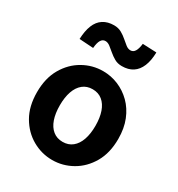

<svg xmlns="http://www.w3.org/2000/svg" viewBox="-197 -960 1020 1101"><g transform="rotate(30 313.0 -409.5)"><path d="M313 14Q243 14 181.5 -21Q120 -56 82 -121.5Q44 -187 44 -280Q44 -373 82 -438.5Q120 -504 181.5 -539Q243 -574 313 -574Q366 -574 414 -554Q462 -534 500 -496.5Q538 -459 560 -404.5Q582 -350 582 -280Q582 -187 544 -121.5Q506 -56 444.5 -21Q383 14 313 14ZM313 -106Q351 -106 377.5 -127.5Q404 -149 417.5 -188Q431 -227 431 -280Q431 -333 417.5 -372Q404 -411 377.5 -432.5Q351 -454 313 -454Q275 -454 248.5 -432.5Q222 -411 208.5 -372Q195 -333 195 -280Q195 -227 208.5 -188Q222 -149 248.5 -127.5Q275 -106 313 -106ZM390 -652Q362 -652 341 -664Q320 -676 302.5 -691Q285 -706 269.5 -718Q254 -730 238 -730Q220 -730 209.5 -713Q199 -696 196 -660L103 -666Q105 -720 120 -757.5Q135 -795 164.5 -814Q194 -833 236 -833Q264 -833 285.5 -821Q307 -809 324.5 -793.5Q342 -778 357 -766.5Q372 -755 388 -755Q406 -755 416.5 -772Q427 -789 431 -823L523 -819Q522 -765 506.5 -727.5Q491 -690 462 -671Q433 -652 390 -652Z"/></g></svg>

Font: Noto Sans SC
Style: Bold
Weight: 700
Designer: Ryoko NISHIZUKA  (kana, bopomofo & ideographs); Paul D. Hunt (Latin, Greek & Cyrillic); Sandoll Communications , Soo-you
Foundry: Adobe
Version: Version 2.004-H2;hotconv 1.0.118;makeotfexe 2.5.65603